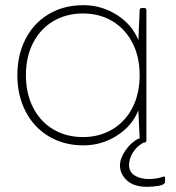

<svg xmlns="http://www.w3.org/2000/svg" viewBox="-20 -537 678 741"><path d="M528 -506H537Q545 -506 545 -498V5Q545 13 537 13H534Q505 30 491.5 54Q478 78 478 100Q478 126 499.5 140Q521 154 555 154Q583 154 610 145Q617 142 617 150V163Q617 176 593.5 180Q570 184 548 184Q496 184 469.5 159Q443 134 443 102Q443 74 464.5 43Q486 12 515 -2L519 -3L514 -111Q490 -51 431 -13.5Q372 24 302 24Q226 24 168 -11Q110 -46 78.5 -107.5Q47 -169 47 -247Q47 -325 78.5 -386.5Q110 -448 168 -482.5Q226 -517 302 -517Q372 -517 431 -479.5Q490 -442 514 -382L519 -498Q519 -506 528 -506ZM519 -247Q519 -318 491 -372Q463 -426 413.5 -455.5Q364 -485 300 -485Q236 -485 186 -455.5Q136 -426 108 -372Q80 -318 80 -247Q80 -176 108 -121.5Q136 -67 186 -37.5Q236 -8 300 -8Q364 -8 414 -38Q464 -68 491.5 -122Q519 -176 519 -247Z"/></svg>

Font: LINE Seed JP_TTF Thin
Style: Regular
Weight: 250
Designer: LY Corporation & Fontrix & Fontworks
Version: Version 1.008